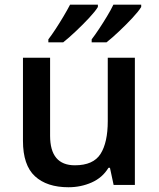

<svg xmlns="http://www.w3.org/2000/svg" viewBox="-20 -786 675 816"><path d="M553.2 -540.5V0H462.9L447.3 -72.8H440.9Q415.5 -30.8 369.6 -10.5Q323.7 9.8 271 9.8Q179.2 9.8 128.4 -37.1Q77.6 -84 77.6 -187.5V-540.5H192.9V-209Q192.9 -83.5 298.3 -83.5Q376.5 -83.5 407.2 -131.8Q438 -180.2 438 -271.5V-540.5ZM580.1 -766.1V-756.3Q569.3 -738.3 543 -710Q516.6 -681.6 486.3 -653.1Q456.1 -624.5 432.6 -606H369.6V-618.7Q383.8 -637.2 401.1 -663.3Q418.5 -689.5 434.8 -716.6Q451.2 -743.7 461.9 -766.1ZM396 -766.1V-756.3Q385.3 -738.3 358.9 -710Q332.5 -681.6 302.2 -653.1Q272 -624.5 248.5 -606H185.5V-618.7Q199.7 -637.2 216.8 -663.3Q233.9 -689.5 250 -716.6Q266.1 -743.7 277.8 -766.1Z"/></svg>

Font: Open Sans SemiBold
Style: Regular
Weight: 600
Designer: Monotype Design Team
Foundry: Monotype Imaging Inc.
Version: Version 3.003; ttfautohint (v1.8.4)